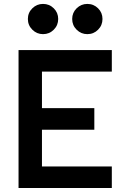

<svg xmlns="http://www.w3.org/2000/svg" viewBox="-20 -945 626 965"><path d="M73.2 0V-693.4H542V-585H190.9V-401.4H454.1V-293H190.9V-108.4H542V0ZM196.3 -773.4Q165 -773.4 142.6 -795.7Q120.1 -817.9 120.1 -849.6Q120.1 -881.3 142.6 -903.3Q165 -925.3 196.3 -925.3Q228 -925.3 250.2 -903.3Q272.5 -881.3 272.5 -849.6Q272.5 -817.9 250.2 -795.7Q228 -773.4 196.3 -773.4ZM418.9 -773.4Q387.7 -773.4 365.2 -795.7Q342.8 -817.9 342.8 -849.6Q342.8 -881.3 365.2 -903.3Q387.7 -925.3 418.9 -925.3Q450.7 -925.3 472.9 -903.3Q495.1 -881.3 495.1 -849.6Q495.1 -817.9 472.9 -795.7Q450.7 -773.4 418.9 -773.4Z"/></svg>

Font: Cascadia Code SemiBold
Style: Regular
Weight: 600
Monospace: yes
Designer: Aaron Bell
Foundry: Saja Typeworks
Version: Version 2404.023; ttfautohint (v1.8.4)